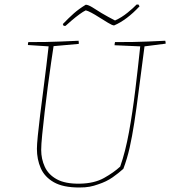

<svg xmlns="http://www.w3.org/2000/svg" viewBox="-20 -827 756 853"><path d="M332 6Q260 6 219 -17.5Q178 -41 161 -80Q144 -119 144 -166Q144 -184 148 -224.5Q152 -265 158.5 -318Q165 -371 172.5 -427.5Q180 -484 186 -535Q192 -586 196 -621L104 -627Q104 -636 106 -640Q148 -640 181.5 -640.5Q215 -641 250 -642.5Q285 -644 329 -646Q330 -643 330 -639Q330 -635 330 -632L218 -622Q214 -596 207 -548.5Q200 -501 192.5 -443.5Q185 -386 178.5 -330Q172 -274 167.5 -229Q163 -184 163 -161Q163 -121 179 -86Q195 -51 232.5 -30.5Q270 -10 334 -11Q399 -12 442.5 -36.5Q486 -61 514 -87Q537 -152 553 -240Q569 -328 581 -427Q593 -526 603 -621L489 -626Q489 -629 489.5 -633Q490 -637 491 -640Q535 -640 569.5 -640.5Q604 -641 638 -642.5Q672 -644 714 -646Q716 -642 716 -633L622 -621Q607 -508 596.5 -425.5Q586 -343 576.5 -281.5Q567 -220 556 -171Q545 -122 528 -77Q507 -58 480 -39Q453 -20 416 -8Q397 -1 378 2.5Q359 6 332 6ZM263 -712 259 -720Q286 -748 308 -767.5Q330 -787 361 -806Q371 -806 389.5 -795Q408 -784 431 -769Q445 -761 460 -752.5Q475 -744 491 -736Q520 -749 546.5 -770.5Q573 -792 587 -807H595L600 -799Q543 -738 487 -714Q479 -714 459.5 -726Q440 -738 419 -751Q402 -762 386 -770.5Q370 -779 361 -781Q350 -776 333 -763.5Q316 -751 299.5 -737Q283 -723 271 -712Z"/></svg>

Font: Labrada Thin
Style: Italic
Weight: 100
Italic angle: -7°
Designer: Mercedes Jáuregui
Foundry: Omnibus-Type Team
Version: Version 1.000; ttfautohint (v1.8.4.7-5d5b)